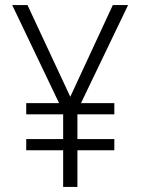

<svg xmlns="http://www.w3.org/2000/svg" viewBox="-20 -734 553 754"><path d="M256 -354 423 -714H483L298 -329H429V-285H284V-188H429V-144H284V0H228V-144H83V-188H228V-285H83V-329H212L28 -714H88Z"/></svg>

Font: Noto Sans Gurmukhi UI SemiCondensed Light
Style: Regular
Weight: 300
Width: 4
Designer: Jelle Bosma - Monotype Design Team
Foundry: Monotype Imaging Inc.
Version: Version 2.004; ttfautohint (v1.8.4.7-5d5b)